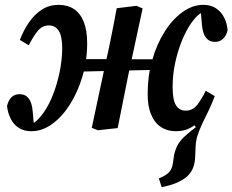

<svg xmlns="http://www.w3.org/2000/svg" viewBox="-20 -529 960 793"><path d="M648 244 636 208Q661 198 675.5 185Q690 172 694 146L699 111Q704 89 713 71.5Q722 54 740.5 36.5Q759 19 789 -4L774 -22L834 -123L867 -132Q854 -97 840 -69Q826 -41 815 -17.5Q804 6 796.5 28.5Q789 51 788 75L786 121Q784 174 749.5 202.5Q715 231 648 244ZM110 13Q78 13 56.5 -1.5Q35 -16 23.5 -40Q12 -64 9 -91Q15 -116 28 -128Q41 -140 61 -140Q85 -140 98.5 -122.5Q112 -105 115 -69L120 -13L97 -18L127 -24L117 -19Q140 -35 161.5 -66Q183 -97 199.5 -139.5Q216 -182 226 -230Q236 -278 237 -327Q237 -380 222.5 -402Q208 -424 182 -424Q155 -424 136.5 -402Q118 -380 99 -342L62 -364Q78 -406 101 -438.5Q124 -471 154 -490Q184 -509 222 -509Q259 -509 285.5 -491.5Q312 -474 326 -438.5Q340 -403 340 -350Q340 -279 320.5 -213.5Q301 -148 268.5 -97Q236 -46 195 -16.5Q154 13 110 13ZM299 -233V-285L640 -284V-241ZM384 9 359 -1 417 -273Q427 -316 434.5 -353.5Q442 -391 449 -426Q456 -461 462 -495L544 -505L569 -494L510 -220Q499 -165 488 -110Q477 -55 466 0ZM707 13Q671 13 644.5 -4.5Q618 -22 603.5 -57.5Q589 -93 590 -145Q590 -217 609 -282.5Q628 -348 660.5 -399Q693 -450 734.5 -479.5Q776 -509 819 -509Q851 -509 872.5 -494.5Q894 -480 906 -456Q918 -432 920 -404Q914 -380 900.5 -368Q887 -356 868 -356Q844 -356 830.5 -373.5Q817 -391 814 -427L809 -484L823 -478L801 -472L812 -477Q789 -462 768 -431Q747 -400 730 -357.5Q713 -315 703 -267Q693 -219 693 -169Q693 -116 707 -94Q721 -72 747 -72Q775 -72 793 -94Q811 -116 830 -154L867 -132Q851 -91 828 -58Q805 -25 775 -6Q745 13 707 13Z"/></svg>

Font: Source Serif 4 SemiBold
Style: Italic
Weight: 600
Italic angle: -12°
Designer: Frank Grießhammer
Foundry: Adobe Systems Incorporated
Version: Version 4.004;hotconv 1.0.116;makeotfexe 2.5.65601